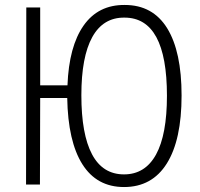

<svg xmlns="http://www.w3.org/2000/svg" viewBox="-20 -744 807 774"><path d="M480 10Q370 10 312 -82Q254 -174 251 -349H142L141 0H85L86 -714H142V-400H252Q258 -557 317 -641Q376 -725 483 -724Q596 -724 654 -630Q712 -536 712 -359Q712 -180 652.5 -85Q593 10 480 10ZM480 -41Q565 -41 609 -121Q653 -201 653 -358Q653 -673 482 -673Q396 -674 352 -594.5Q308 -515 308 -360Q308 -203 351 -122Q394 -41 480 -41Z"/></svg>

Font: Noto Sans Condensed Light
Style: Regular
Weight: 300
Width: 3
Designer: Monotype Design Team
Foundry: Monotype Imaging Inc.
Version: Version 2.013; ttfautohint (v1.8.4.7-5d5b)